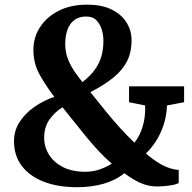

<svg xmlns="http://www.w3.org/2000/svg" viewBox="-20 -772 803 802"><path d="M749 -411.5V-345L677.5 -331.5Q676 -287.5 663 -249Q650 -210.5 630.2 -180.5Q610.5 -150.5 589.5 -131Q603.5 -118.5 619.8 -106.8Q636 -95 653.2 -85.2Q670.5 -75.5 689 -69.5Q707.5 -63.5 726.5 -62V-8Q719 -2.5 701.5 0.8Q684 4 666 5.5Q648 7 638.5 7Q599 7 565.8 -8.2Q532.5 -23.5 499.5 -48.5Q462.5 -18.5 411.8 -4.2Q361 10 302.5 10Q222 10 162.8 -13Q103.5 -36 71 -79Q38.5 -122 38.5 -182Q38.5 -226 61.5 -262Q84.5 -298 123 -325Q161.5 -352 207 -367.5Q174.5 -409.5 147 -457.5Q119.5 -505.5 119.5 -564Q119.5 -615.5 147 -658.2Q174.5 -701 224.8 -726.8Q275 -752.5 343.5 -752.5Q406 -752.5 447.2 -731.8Q488.5 -711 509 -677.2Q529.5 -643.5 529.5 -604Q529.5 -552.5 510 -515Q490.5 -477.5 452.5 -447Q414.5 -416.5 357.5 -387Q392.5 -343 423 -305.8Q453.5 -268.5 482.5 -236.5Q511.5 -204.5 541.5 -176Q559 -198.5 569.2 -224.5Q579.5 -250.5 583.5 -278Q587.5 -305.5 586 -331.5L519 -345V-411.5ZM252.5 -588Q252.5 -553.5 264.2 -524.2Q276 -495 292.8 -471.2Q309.5 -447.5 324.5 -429Q358 -455.5 377 -482.2Q396 -509 404 -538.5Q412 -568 412 -602.5Q412 -622.5 405.8 -646Q399.5 -669.5 383.8 -686.2Q368 -703 340 -703Q311 -703 291.5 -689Q272 -675 262.2 -649Q252.5 -623 252.5 -588ZM336 -54.5Q367 -54.5 395.8 -64.2Q424.5 -74 447 -88.5Q420.5 -111 393.8 -139.5Q367 -168 340.8 -199.8Q314.5 -231.5 289.5 -263.5Q264.5 -295.5 241 -324Q208.5 -303.5 186.5 -272.5Q164.5 -241.5 164.5 -196.5Q164.5 -158.5 184.5 -126.2Q204.5 -94 242.8 -74.2Q281 -54.5 336 -54.5Z"/></svg>

Font: Merriweather 24pt
Style: Bold
Weight: 700
Designer: Eben Sorkin
Foundry: Eben Sorkin
Version: Version 2.100